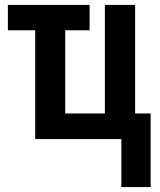

<svg xmlns="http://www.w3.org/2000/svg" viewBox="-20 -565 650 780"><path d="M592 195V-104H529V-545H406V-104H245V-442H344V-545H12V-442H123V0H473V195Z"/></svg>

Font: Noto Sans UI Condensed
Style: Bold
Weight: 700
Width: 3
Designer: Monotype Design Team
Foundry: Monotype Imaging Inc.
Version: 1.001